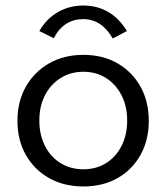

<svg xmlns="http://www.w3.org/2000/svg" viewBox="-20 -665 603 693"><path d="M281 8Q211 8 157.5 -22Q104 -52 73.5 -105.5Q43 -159 43 -229Q43 -299 73.5 -352.5Q104 -406 157.5 -436.5Q211 -467 281 -467Q351 -467 404 -436.5Q457 -406 487 -352.5Q517 -299 517 -229Q517 -159 487 -105.5Q457 -52 404 -22Q351 8 281 8ZM281 -54Q327 -54 362.5 -76Q398 -98 418.5 -138Q439 -178 439 -230Q439 -282 418.5 -321.5Q398 -361 362.5 -383.5Q327 -406 281 -406Q235 -406 199 -383.5Q163 -361 142.5 -321.5Q122 -282 122 -230Q122 -178 142.5 -138Q163 -98 199 -76Q235 -54 281 -54ZM174 -527 122 -553Q147 -597 188.5 -621Q230 -645 280 -645Q382 -645 438 -553L387 -526Q347 -596 280 -596Q246 -596 219 -579Q192 -562 174 -527Z"/></svg>

Font: Inconsolata SemiExpanded Thin
Style: Regular
Weight: 100
Width: 6
Monospace: yes
Designer: Raph Levien, Cyreal, Brenton Simpson
Foundry: Raph Levien, Cyreal, Google
Version: Version 3.100; ttfautohint (v1.8.4.7-5d5b)